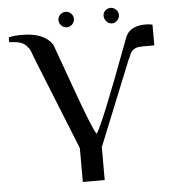

<svg xmlns="http://www.w3.org/2000/svg" viewBox="-58 -740 855 961"><g transform="rotate(-5 370.0 -260.0)"><path d="M572 -649C572 -670 554 -688 533 -688C512 -688 494 -671 495 -650C496 -629 513 -610 534 -610C554 -610 572 -629 572 -649ZM346 -649C346 -670 328 -688 308 -688H307C286 -688 268 -670 268 -650C268 -629 286 -610 307 -610C328 -610 346 -629 346 -649ZM735 -586C724 -589 713 -590 700 -590C645 -590 611 -570 597 -530C492 -247 429 -93 409 -66C396 -83 363 -165 310 -313L232 -529C205 -571 154 -592 79 -592C56 -592 35 -590 14 -586C14 -593 12 -581 13 -561C44 -560 67 -556 82 -548C93 -541 104 -530 114 -515C115 -514 120 -501 129 -476C139 -451 144 -438 144 -438L319 -2V168H429V0H430L602 -425C603 -424 607 -433 614 -452C623 -468 637 -478 658 -481C663 -482 689 -482 735 -482Z"/></g></svg>

Font: GFS Nicefore
Style: Regular
Weight: 400
Designer: George Matthiopoulos
Foundry: George Matthiopoulos
Version: Version 1.0